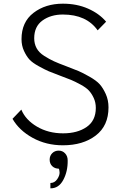

<svg xmlns="http://www.w3.org/2000/svg" viewBox="-20 -780 662 1044"><path d="M322 10Q231 10 157.5 -30.5Q84 -71 48 -134L96 -184Q119 -128 181 -91.5Q243 -55 323 -55Q401 -55 451 -89.5Q501 -124 501 -193Q501 -223 489.5 -247.5Q478 -272 463 -288Q448 -304 417.5 -320.5Q387 -337 366.5 -345.5Q346 -354 308 -368Q265 -384 245 -392.5Q225 -401 190.5 -420Q156 -439 140 -456.5Q124 -474 110.5 -503Q97 -532 97 -567Q97 -660 162 -710Q227 -760 322 -760Q398 -760 459 -733Q520 -706 557 -662L511 -615Q450 -701 322 -701Q256 -701 211 -668.5Q166 -636 166 -572Q166 -542 179 -518Q192 -494 220.5 -476Q249 -458 273 -447Q297 -436 340 -420Q387 -402 407.5 -393.5Q428 -385 466 -363.5Q504 -342 522 -322Q540 -302 555 -269Q570 -236 570 -196Q570 -96 500.5 -43Q431 10 322 10ZM254 244V215Q277 215 291 194.5Q305 174 304 157Q303 140 299 137Q278 137 264 123.5Q250 110 250 88Q250 67 264 53Q278 39 299 39Q320 39 334 54Q348 69 348 92Q349 152 324 198.5Q299 245 254 244Z"/></svg>

Font: Orkney Light
Style: Regular
Weight: 300
Designer: Samuel Oakes and Alfredo Marco Pradil
Foundry: Alfredo Marco Pradil
Version: 1.0; ttfautohint (v1.5)